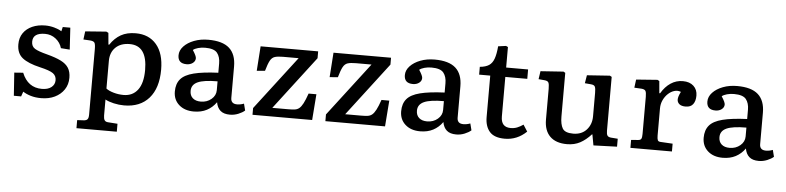

<svg xmlns="http://www.w3.org/2000/svg" viewBox="-50 -956 5916 1446"><g transform="rotate(5 2908.0 -233.5)"><path d="M65 14 53 -160 120 -165Q164 -56 270 -56Q316 -56 342 -76.5Q368 -97 368 -130Q368 -163 342.5 -181.5Q317 -200 243 -217Q152 -238 108.5 -272.5Q65 -307 65 -375Q65 -425 89.5 -460.5Q114 -496 157 -515Q200 -534 255 -534Q290 -534 324 -524.5Q358 -515 379 -501L387 -534H444L454 -369L387 -374Q375 -416 340 -443.5Q305 -471 259 -471Q167 -471 167 -404Q167 -368 194 -351.5Q221 -335 288 -318Q353 -301 393 -281Q433 -261 451.5 -231.5Q470 -202 470 -157Q470 -106 444 -67.5Q418 -29 373.5 -7.5Q329 14 271 14Q227 14 192 3.5Q157 -7 133 -23L120 14Z M556 216V155L610 152Q624 151 633 142Q642 133 642 105V-389Q642 -426 634.5 -437.5Q627 -449 602 -451L550 -454L558 -516L717 -528L733 -520L741 -432H747Q781 -483 827 -509Q873 -535 939 -535Q1039 -535 1096 -468Q1153 -401 1153 -278Q1153 -139 1086 -62.5Q1019 14 898 14Q859 14 819.5 5Q780 -4 755 -18V103Q755 126 762.5 138Q770 150 790 151L861 156V216ZM887 -64Q956 -64 994.5 -115Q1033 -166 1033 -265Q1033 -450 901 -450Q833 -450 794 -412Q755 -374 755 -310V-101Q775 -85 812 -74.5Q849 -64 887 -64Z M1425 14Q1355 14 1312.5 -24Q1270 -62 1270 -124Q1270 -182 1300 -217.5Q1330 -253 1399 -270.5Q1468 -288 1584 -293V-363Q1584 -413 1560.5 -442.5Q1537 -472 1469 -472Q1441 -472 1416 -465Q1391 -458 1378 -447Q1393 -424 1399.5 -409.5Q1406 -395 1406 -387Q1406 -365 1387 -350.5Q1368 -336 1340 -336Q1274 -336 1274 -398Q1274 -435 1303 -466Q1332 -497 1380.5 -515.5Q1429 -534 1488 -534Q1596 -534 1647 -488Q1698 -442 1698 -350V-113Q1698 -68 1745 -68Q1771 -68 1797 -78L1810 -27Q1792 -11 1761.5 1.5Q1731 14 1698 14Q1651 14 1626 -8Q1601 -30 1594 -71Q1565 -30 1523 -8Q1481 14 1425 14ZM1471 -65Q1518 -65 1551 -93Q1584 -121 1584 -161V-228Q1481 -228 1434.5 -207Q1388 -186 1388 -139Q1388 -104 1410 -84.5Q1432 -65 1471 -65Z M1868 0V-51L2177 -455H2059Q2019 -455 1997 -448Q1975 -441 1961.5 -416Q1948 -391 1933 -338L1871 -333L1884 -519H2319V-467L2012 -65H2131Q2161 -65 2181 -67.5Q2201 -70 2215.5 -82Q2230 -94 2244 -120.5Q2258 -147 2275 -196H2334L2319 0Z M2419 0V-51L2728 -455H2610Q2570 -455 2548 -448Q2526 -441 2512.5 -416Q2499 -391 2484 -338L2422 -333L2435 -519H2870V-467L2563 -65H2682Q2712 -65 2732 -67.5Q2752 -70 2766.5 -82Q2781 -94 2795 -120.5Q2809 -147 2826 -196H2885L2870 0Z M3136 14Q3066 14 3023.5 -24Q2981 -62 2981 -124Q2981 -182 3011 -217.5Q3041 -253 3110 -270.5Q3179 -288 3295 -293V-363Q3295 -413 3271.5 -442.5Q3248 -472 3180 -472Q3152 -472 3127 -465Q3102 -458 3089 -447Q3104 -424 3110.5 -409.5Q3117 -395 3117 -387Q3117 -365 3098 -350.5Q3079 -336 3051 -336Q2985 -336 2985 -398Q2985 -435 3014 -466Q3043 -497 3091.5 -515.5Q3140 -534 3199 -534Q3307 -534 3358 -488Q3409 -442 3409 -350V-113Q3409 -68 3456 -68Q3482 -68 3508 -78L3521 -27Q3503 -11 3472.5 1.5Q3442 14 3409 14Q3362 14 3337 -8Q3312 -30 3305 -71Q3276 -30 3234 -8Q3192 14 3136 14ZM3182 -65Q3229 -65 3262 -93Q3295 -121 3295 -161V-228Q3192 -228 3145.5 -207Q3099 -186 3099 -139Q3099 -104 3121 -84.5Q3143 -65 3182 -65Z M3776 14Q3696 14 3661 -26.5Q3626 -67 3626 -137V-450H3542V-509Q3586 -513 3611 -529.5Q3636 -546 3648.5 -581Q3661 -616 3666 -675L3725 -683L3740 -676V-521H3906V-450H3740V-151Q3740 -70 3813 -70Q3840 -70 3862.5 -79Q3885 -88 3908 -104L3940 -54Q3869 14 3776 14Z M4246 14Q4162 14 4117.5 -30Q4073 -74 4073 -157V-389Q4073 -424 4066.5 -436.5Q4060 -449 4036 -451L3991 -455L4000 -516L4173 -528L4187 -520V-190Q4187 -131 4205.5 -100Q4224 -69 4286 -69Q4350 -69 4387 -110Q4424 -151 4424 -212V-389Q4424 -422 4418 -435.5Q4412 -449 4387 -451L4341 -455L4351 -516L4524 -528L4538 -520V-113Q4538 -88 4545 -77Q4552 -66 4572 -64L4624 -60V0L4446 6L4431 -76H4428Q4388 -32 4345 -9Q4302 14 4246 14Z M4725 0V-60L4777 -64Q4795 -65 4801 -75Q4807 -85 4807 -112V-393Q4807 -426 4800 -437.5Q4793 -449 4770 -451L4715 -454L4723 -516L4884 -528L4898 -520L4906 -429H4912Q4942 -480 4983.5 -507.5Q5025 -535 5075 -535Q5127 -535 5156.5 -507.5Q5186 -480 5186 -435Q5186 -394 5168 -370Q5150 -346 5112 -346Q5080 -346 5064 -359.5Q5048 -373 5048 -394Q5048 -404 5052 -417.5Q5056 -431 5067 -453Q5043 -463 5017.5 -455.5Q4992 -448 4970 -427.5Q4948 -407 4934.5 -378Q4921 -349 4921 -315V-110Q4921 -86 4926 -75Q4931 -64 4950 -64L5039 -59V0Z M5423 14Q5353 14 5310.5 -24Q5268 -62 5268 -124Q5268 -182 5298 -217.5Q5328 -253 5397 -270.5Q5466 -288 5582 -293V-363Q5582 -413 5558.5 -442.5Q5535 -472 5467 -472Q5439 -472 5414 -465Q5389 -458 5376 -447Q5391 -424 5397.5 -409.5Q5404 -395 5404 -387Q5404 -365 5385 -350.5Q5366 -336 5338 -336Q5272 -336 5272 -398Q5272 -435 5301 -466Q5330 -497 5378.5 -515.5Q5427 -534 5486 -534Q5594 -534 5645 -488Q5696 -442 5696 -350V-113Q5696 -68 5743 -68Q5769 -68 5795 -78L5808 -27Q5790 -11 5759.5 1.5Q5729 14 5696 14Q5649 14 5624 -8Q5599 -30 5592 -71Q5563 -30 5521 -8Q5479 14 5423 14ZM5469 -65Q5516 -65 5549 -93Q5582 -121 5582 -161V-228Q5479 -228 5432.5 -207Q5386 -186 5386 -139Q5386 -104 5408 -84.5Q5430 -65 5469 -65Z"/></g></svg>

Font: Literata 7pt Medium
Style: Regular
Weight: 500
Designer: Latin by Veronika Burian and Jose Scaglione. Greek by Irene Vlachou. Cyrillic by Vera Evstafieva.
Foundry: TypeTogether
Version: Version 3.002